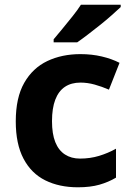

<svg xmlns="http://www.w3.org/2000/svg" viewBox="-20 -786 556 816"><path d="M311 10Q232 10 172.5 -19.5Q113 -49 80 -111.5Q47 -174 47 -270Q47 -371 83 -434Q119 -497 181 -526.5Q243 -556 322 -556Q370 -556 412.5 -546Q455 -536 488 -519L443 -405Q413 -418 382.5 -426.5Q352 -435 322 -435Q283 -435 256 -417Q229 -399 215 -362.5Q201 -326 201 -271Q201 -217 215 -182Q229 -147 256 -129.5Q283 -112 320 -112Q363 -112 401 -123.5Q439 -135 473 -154V-31Q441 -12 402.5 -1Q364 10 311 10ZM493 -756Q478 -742 455 -721.5Q432 -701 405 -679.5Q378 -658 352.5 -638.5Q327 -619 308 -606H208V-619Q224 -638 245.5 -664Q267 -690 288.5 -717Q310 -744 324 -766H493Z"/></svg>

Font: Noto Sans Lao Looped
Style: Bold
Weight: 700
Designer: Mark Frömberg, Ben Mitchell
Foundry: The Fontpad Ltd
Version: Version 1.001